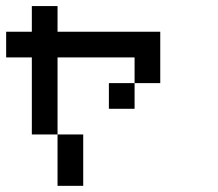

<svg xmlns="http://www.w3.org/2000/svg" viewBox="-20 -603 707 623"><path d="M0 -416.7V-500H83.3V-583.3H166.7V-500H500V-333.3H416.7V-416.7H166.7V-166.7H83.3V-416.7ZM166.7 -166.7H250V0H166.7ZM333.3 -250V-333.3H416.7V-250Z"/></svg>

Font: Galmuri11 Condensed
Style: Regular
Weight: 400
Width: 3
Designer: Lee Minseo (quiple)
Version: Version 2.399;hotconv 1.1.1;makeotfexe 2.6.0 DEVELOPMENT